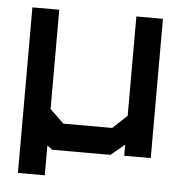

<svg xmlns="http://www.w3.org/2000/svg" viewBox="-45 -522 628 655"><g transform="rotate(5 268.5 -194.5)"><path d="M487 -478V-1H396V-39L349 0H150L132 -13V89H40V-478H132V-138L180 -92H347L396 -138V-478Z"/></g></svg>

Font: Turret Road
Style: Bold
Weight: 700
Designer: Noponies
Foundry: Noponies
Version: Version 1.001; ttfautohint (v1.8)